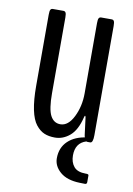

<svg xmlns="http://www.w3.org/2000/svg" viewBox="-77 -541 523 755"><g transform="rotate(10 184.5 -163.5)"><path d="M315.9 164.1Q296.4 164.1 294.4 163.6Q243.7 162.1 216.6 138.7Q189.5 115.2 189.5 84Q189.5 41.5 217.3 15.1Q245.1 -11.2 293 -17.1L292 -1Q250 12.2 250 62Q250 89.4 264.4 106.7Q278.8 124 311.5 124Q323.7 123.5 323.7 128.9V155.8Q323.7 164.1 315.9 164.1ZM167.5 5.4Q143.1 5.4 125 -2.2Q106.9 -9.8 91.6 -29.1Q76.2 -48.3 68.1 -86.7Q60.1 -125 60.1 -182.1V-466.8Q60.1 -481.4 63 -486.3Q65.9 -491.2 71.8 -491.2H114.3Q120.6 -491.2 123.5 -486.3Q126.5 -481.4 126.5 -466.8V-164.6Q126.5 -101.1 139.9 -75.4Q153.3 -49.8 179.7 -49.8Q210.9 -49.8 231.9 -92Q252.9 -134.3 252.9 -186V-466.8Q252.9 -481.4 255.9 -486.3Q258.8 -491.2 265.1 -491.2H307.1Q313.5 -491.2 316.4 -486.3Q319.3 -481.4 319.3 -466.8V-30.8Q319.3 0 308.1 0H298.3Q291.5 0 287.8 -4.4Q284.2 -8.8 281.7 -24.4L272.9 -93.3Q272 -99.6 269.5 -99.6Q268.6 -99.6 266.6 -92.8Q253.9 -40.5 227.1 -17.6Q200.2 5.4 167.5 5.4Z"/></g></svg>

Font: BenchNine
Style: Regular
Weight: 400
Designer: Vernon Adams
Foundry: Vernon Adams
Version: Version 1 ; ttfautohint (v0.92.18-e454-dirty) -l 8 -r 50 -G 